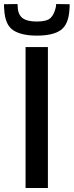

<svg xmlns="http://www.w3.org/2000/svg" viewBox="-61 -934 366 954"><path d="M66 0V-700H177V0ZM122 -757Q46 -757 5 -783.5Q-36 -810 -40 -887Q-41 -893 -41 -899.5Q-41 -906 -41 -913L26 -914Q26 -910 26.5 -907Q27 -904 27 -901Q28 -862 50.5 -844.5Q73 -827 122 -827Q172 -827 190.5 -845Q209 -863 217 -901Q218 -905 218 -914L285 -913Q285 -906 285 -899.5Q285 -893 284 -887Q280 -813 241.5 -785Q203 -757 122 -757Z"/></svg>

Font: Georama Medium
Style: Regular
Weight: 500
Designer: Jean-Baptiste Levee
Foundry: Production Type
Version: Version 1.000